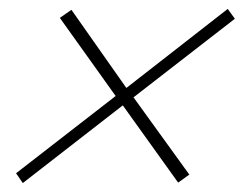

<svg xmlns="http://www.w3.org/2000/svg" viewBox="-20 -570 546 430"><path d="M16 -182 239 -355 114 -530 140 -548 263 -373 490 -550 506 -528 279 -352 404 -179 379 -161 255 -334 31 -160Z"/></svg>

Font: Playfair Display ExtraBold
Style: Italic
Weight: 800
Italic angle: -14°
Designer: Claus Eggers Sørensen
Foundry: Claus Eggers Sørensen
Version: Version 1.203